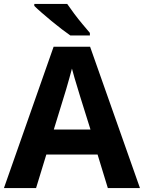

<svg xmlns="http://www.w3.org/2000/svg" viewBox="-20 -954 730 974"><path d="M527 0 475 -170H215L163 0H0L252 -717H437L690 0ZM439 -297 387 -463Q382 -480 374 -506Q366 -532 358 -559Q350 -586 345 -606Q340 -586 331.5 -556.5Q323 -527 315.5 -500.5Q308 -474 304 -463L253 -297ZM321 -934Q336 -912 356.5 -884.5Q377 -857 398.5 -831.5Q420 -806 436 -787V-774H337Q318 -787 292.5 -806.5Q267 -826 240.5 -848Q214 -870 191 -890Q168 -910 154 -924V-934Z"/></svg>

Font: Noto Sans IKEA
Style: Bold
Weight: 600
Designer: Monotype Design Team
Foundry: Monotype Imaging Inc.
Version: Version 2.001